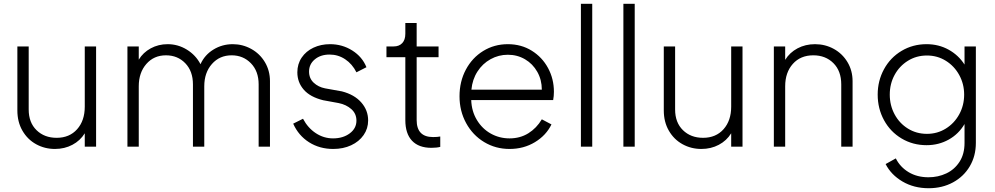

<svg xmlns="http://www.w3.org/2000/svg" viewBox="-20 -777 5271 1017"><path d="M72 -192V-531H132V-197Q132 -128 173.5 -87.5Q215 -47 280 -47Q348 -47 388.5 -92.5Q429 -138 429 -212V-531H489V0H429V-71Q405 -32 363.5 -10Q322 12 271 12Q217 12 171.5 -13Q126 -38 99 -84.5Q72 -131 72 -192Z M655 -531H715V-461Q738 -499 778.5 -521Q819 -543 868 -543Q923 -543 970 -514Q1017 -485 1042 -437Q1064 -486 1110.5 -514.5Q1157 -543 1213 -543Q1265 -543 1310.5 -518Q1356 -493 1383 -448Q1410 -403 1410 -347V0H1350V-330Q1350 -400 1309 -442Q1268 -484 1207 -484Q1143 -484 1102.5 -438Q1062 -392 1062 -320V0H1002V-330Q1002 -400 961.5 -442Q921 -484 859 -484Q795 -484 755 -438Q715 -392 715 -320V0H655Z M1533 -122 1585 -148Q1611 -99 1653 -71.5Q1695 -44 1744 -44Q1797 -44 1832.5 -70.5Q1868 -97 1868 -138Q1868 -175 1841 -199Q1814 -223 1774 -231L1692 -246Q1623 -263 1589 -302Q1555 -341 1555 -394Q1555 -438 1578 -472Q1601 -506 1640.5 -524.5Q1680 -543 1728 -543Q1793 -543 1846 -509.5Q1899 -476 1921 -421L1868 -394Q1846 -438 1808.5 -463Q1771 -488 1726 -488Q1678 -488 1647.5 -462.5Q1617 -437 1617 -398Q1617 -362 1641.5 -339Q1666 -316 1702 -309L1791 -293Q1857 -276 1893.5 -234.5Q1930 -193 1930 -139Q1930 -96 1906 -61.5Q1882 -27 1840 -7.5Q1798 12 1745 12Q1673 12 1617 -23.5Q1561 -59 1533 -122Z M2127 -141V-474H2027V-531H2065Q2094 -531 2110.5 -548.5Q2127 -566 2127 -598V-655H2187V-531H2303V-474H2187V-141Q2187 -51 2274 -51Q2297 -51 2312 -54V1Q2293 6 2265 6Q2198 6 2162.5 -31.5Q2127 -69 2127 -141Z M2414 -267Q2414 -345 2447.5 -408Q2481 -471 2539.5 -507Q2598 -543 2670 -543Q2741 -543 2796.5 -508.5Q2852 -474 2883 -416.5Q2914 -359 2914 -291Q2914 -268 2910 -247H2476Q2478 -188 2506 -141.5Q2534 -95 2579.5 -69.5Q2625 -44 2679 -44Q2735 -44 2778.5 -71Q2822 -98 2850 -145L2901 -118Q2873 -60 2813.5 -24Q2754 12 2679 12Q2605 12 2544.5 -24.5Q2484 -61 2449 -125Q2414 -189 2414 -267ZM2850 -302Q2850 -354 2826 -396.5Q2802 -439 2761 -463Q2720 -487 2670 -487Q2621 -487 2578.5 -463.5Q2536 -440 2509 -398Q2482 -356 2477 -302Z M3057 -757H3117V0H3057Z M3282 -757H3342V0H3282Z M3496 -192V-531H3556V-197Q3556 -128 3597.5 -87.5Q3639 -47 3704 -47Q3772 -47 3812.5 -92.5Q3853 -138 3853 -212V-531H3913V0H3853V-71Q3829 -32 3787.5 -10Q3746 12 3695 12Q3641 12 3595.5 -13Q3550 -38 3523 -84.5Q3496 -131 3496 -192Z M4079 -531H4139V-460Q4163 -499 4204.5 -521Q4246 -543 4297 -543Q4351 -543 4396.5 -518Q4442 -493 4469 -448Q4496 -403 4496 -347V0H4436V-330Q4436 -401 4394.5 -442.5Q4353 -484 4288 -484Q4220 -484 4179.5 -438.5Q4139 -393 4139 -320V0H4079Z M4671 92 4725 62Q4748 108 4793 135Q4838 162 4898 162Q4949 162 4992.5 141.5Q5036 121 5062.5 80Q5089 39 5089 -20V-120Q5058 -67 5005 -37.5Q4952 -8 4888 -8Q4815 -8 4755.5 -43.5Q4696 -79 4662.5 -140.5Q4629 -202 4629 -276Q4629 -349 4662.5 -410.5Q4696 -472 4755.5 -507.5Q4815 -543 4888 -543Q4952 -543 5004.5 -514Q5057 -485 5089 -435V-531H5149V-20Q5149 49 5117 103.5Q5085 158 5028 189Q4971 220 4899 220Q4821 220 4760.5 184.5Q4700 149 4671 92ZM4890 -68Q4945 -68 4990 -96Q5035 -124 5061 -171.5Q5087 -219 5087 -276Q5087 -332 5061 -379.5Q5035 -427 4990 -455Q4945 -483 4890 -483Q4834 -483 4789 -455Q4744 -427 4718.5 -380Q4693 -333 4693 -276Q4693 -219 4718.5 -171.5Q4744 -124 4789 -96Q4834 -68 4890 -68Z"/></svg>

Font: Eudoxus Sans Light
Style: Regular
Weight: 300
Designer: Stijn de Vries
Foundry: tokotype
Version: Version 2.005